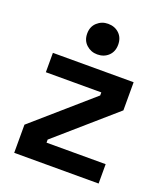

<svg xmlns="http://www.w3.org/2000/svg" viewBox="-132 -796 758 885"><g transform="rotate(20 247.5 -353.5)"><path d="M42 0V-138L324 -384V-399H52V-494H448V-356L166 -110V-95H456V0ZM170 -632Q170 -666 192.5 -686.5Q215 -707 246 -707Q279 -707 300.5 -686.5Q322 -666 322 -632Q322 -598 300.5 -577.5Q279 -557 246 -557Q215 -557 192.5 -577.5Q170 -598 170 -632Z"/></g></svg>

Font: Space Grotesk Frontify SemiBold
Style: Regular
Weight: 600
Designer: Florian Karsten
Version: Version 2.000